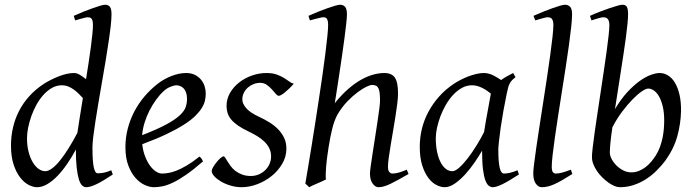

<svg xmlns="http://www.w3.org/2000/svg" viewBox="-20 -762 2899 802"><path d="M303.2 -207Q307.6 -236.3 313.5 -273.7Q319.3 -311 326.2 -352.5Q317.9 -361.3 308.3 -370.8Q298.8 -380.4 287.8 -388.2Q276.9 -396 264.6 -400.9Q252.4 -405.8 238.8 -405.8Q216.3 -405.8 197 -394.8Q177.7 -383.8 161.4 -365.7Q145 -347.7 132.3 -324.5Q119.6 -301.3 110.8 -276.6Q102.1 -252 97.4 -228Q92.8 -204.1 92.8 -185.1Q92.8 -153.3 99.4 -127.9Q106 -102.5 116.7 -84.5Q127.4 -66.4 141.1 -56.6Q154.8 -46.9 168.9 -46.9Q182.1 -46.9 198.2 -59.1Q214.4 -71.3 231.7 -93Q249 -114.7 267.3 -144Q285.6 -173.3 303.2 -207ZM451.2 -33.2Q409.7 -5.4 383.1 7.3Q356.4 20 339.8 20Q330.6 20 322.8 12.5Q314.9 4.9 309.3 -13.4Q303.7 -31.7 300.3 -62Q296.9 -92.3 296.9 -137.2Q280.3 -106.4 261 -78.1Q241.7 -49.8 220.7 -27.8Q199.7 -5.9 177.7 7.1Q155.8 20 134.8 20Q118.2 20 99.1 10Q80.1 0 63.7 -21.2Q47.4 -42.5 36.6 -75.4Q25.9 -108.4 25.9 -153.8Q25.9 -192.4 34.2 -228.8Q42.5 -265.1 59.3 -298.1Q76.2 -331.1 101.8 -359.6Q127.4 -388.2 162.1 -411.1Q175.8 -419.9 191.7 -428Q207.5 -436 224.1 -442.6Q240.7 -449.2 257.3 -453.1Q273.9 -457 289.1 -457Q301.3 -457 314 -449.2Q326.7 -441.4 339.4 -431.2Q345.2 -466.8 350.3 -501Q355.5 -535.2 359.4 -564.7Q363.3 -594.2 365.7 -618.2Q368.2 -642.1 368.2 -657.2Q368.2 -668.5 366.5 -675Q364.7 -681.6 361.6 -684.8Q358.4 -688 354.5 -689Q350.6 -689.9 346.2 -689.9Q341.8 -689.9 333.3 -687.7Q324.7 -685.5 315.9 -683.1Q305.7 -680.2 293.9 -676.8L288.1 -695.8Q308.6 -705.1 329.3 -713.4Q350.1 -721.7 367.9 -728Q385.7 -734.4 399.4 -738.3Q413.1 -742.2 418.9 -742.2Q432.6 -742.2 439.2 -733.4Q445.8 -724.6 445.8 -702.1Q445.8 -683.1 442.4 -652.8Q439 -622.6 433.3 -585Q427.7 -547.4 420.7 -504.9Q413.6 -462.4 406 -419.2Q398.4 -376 391.4 -334Q384.3 -292 378.7 -255.9Q373 -219.7 369.6 -191.2Q366.2 -162.6 366.2 -146Q366.2 -89.4 371.6 -63.7Q377 -38.1 388.2 -38.1Q400.9 -38.1 414.3 -40.8Q427.7 -43.5 444.8 -50.8Z M664.1 -381.8Q647.9 -367.2 632.6 -346.2Q617.2 -325.2 604.7 -300.8Q592.3 -276.4 584 -249.8Q575.7 -223.1 573.7 -197.3Q637.7 -222.2 675 -242.4Q712.4 -262.7 731.4 -280.8Q750.5 -298.8 755.9 -315.4Q761.2 -332 761.2 -349.1Q761.2 -364.3 757.3 -375.2Q753.4 -386.2 747.1 -392.8Q740.7 -399.4 732.7 -402.6Q724.6 -405.8 716.3 -405.8Q708.5 -405.8 693.4 -400.1Q678.2 -394.5 664.1 -381.8ZM839.4 -371.1Q839.4 -357.4 836.2 -342.3Q833 -327.1 823 -311Q813 -294.9 795.2 -277.3Q777.3 -259.8 747.8 -241Q718.3 -222.2 675.8 -201.9Q633.3 -181.6 574.2 -159.7Q577.1 -132.3 585.7 -109.9Q594.2 -87.4 605.7 -71.3Q617.2 -55.2 630.6 -46.1Q644 -37.1 657.2 -37.1Q667.5 -37.1 682.1 -39.3Q696.8 -41.5 716.1 -48.8Q735.4 -56.2 759.5 -70.3Q783.7 -84.5 813 -107.9Q818.4 -105 822.5 -98.4Q826.7 -91.8 828.1 -87.9Q788.1 -53.2 757.3 -32Q726.6 -10.7 702.4 0.7Q678.2 12.2 658.9 16.1Q639.6 20 622.1 20Q606 20 585.4 11Q564.9 2 546.9 -17.8Q528.8 -37.6 516.4 -69.6Q503.9 -101.6 503.9 -147.9Q503.9 -186 513.2 -222.9Q522.5 -259.8 539.8 -293.7Q557.1 -327.6 582.5 -357.9Q607.9 -388.2 640.1 -413.1Q651.4 -421.9 665.5 -429.9Q679.7 -438 695.1 -444.1Q710.4 -450.2 726.3 -453.6Q742.2 -457 757.3 -457Q778.3 -457 793.7 -449.5Q809.1 -441.9 819.3 -429.7Q829.6 -417.5 834.5 -402.1Q839.4 -386.7 839.4 -371.1Z M1207 -412.1Q1197.3 -400.9 1187.7 -391.8Q1178.2 -382.8 1169.9 -376Q1161.6 -369.1 1155 -365.5Q1148.4 -361.8 1145 -361.8Q1138.7 -361.8 1131.6 -370.4Q1124.5 -378.9 1115.5 -388.9Q1106.4 -398.9 1094.5 -407.5Q1082.5 -416 1066.4 -416Q1052.7 -416 1039.6 -410.9Q1026.4 -405.8 1015.9 -396.7Q1005.4 -387.7 998.8 -374.8Q992.2 -361.8 992.2 -346.2Q992.2 -329.1 1008.5 -310.1Q1024.9 -291 1064.5 -272.9Q1084.5 -263.7 1104.5 -251.5Q1124.5 -239.3 1140.4 -223.4Q1156.2 -207.5 1166.3 -187.3Q1176.3 -167 1176.3 -141.1Q1176.3 -107.4 1158.9 -77.9Q1141.6 -48.3 1114.5 -26.6Q1087.4 -4.9 1054.2 7.6Q1021 20 989.3 20Q966.3 20 943.8 13.4Q921.4 6.8 903.8 -3.4Q886.2 -13.7 875.2 -25.6Q864.3 -37.6 864.3 -47.9Q864.3 -53.2 870.1 -63.5Q876 -73.7 884 -83.7Q892.1 -93.8 900.4 -101.3Q908.7 -108.9 914.1 -108.9Q917.5 -108.9 921.1 -102.8Q924.8 -96.7 930.4 -87.6Q936 -78.6 943.8 -67.9Q951.7 -57.1 963.4 -48.1Q975.1 -39.1 991 -33Q1006.8 -26.9 1028.3 -26.9Q1045.4 -26.9 1060.8 -33.4Q1076.2 -40 1087.6 -51Q1099.1 -62 1105.7 -76.9Q1112.3 -91.8 1112.3 -108.9Q1112.3 -127.9 1104.5 -143.3Q1096.7 -158.7 1083.7 -171.1Q1070.8 -183.6 1053.7 -193.8Q1036.6 -204.1 1018.1 -212.9Q992.2 -225.1 974.6 -237.3Q957 -249.5 946.3 -262.2Q935.5 -274.9 930.9 -289.1Q926.3 -303.2 926.3 -318.8Q926.3 -349.6 941.4 -375Q956.5 -400.4 980.5 -418.7Q1004.4 -437 1033.9 -447Q1063.5 -457 1092.3 -457Q1117.2 -457 1134.3 -451.2Q1151.4 -445.3 1164.3 -437.5Q1177.2 -429.7 1187 -422.4Q1196.8 -415 1207 -412.1Z M1686.5 -35.2Q1641.1 -8.8 1611.6 5.6Q1582 20 1561.5 20Q1547.4 20 1536.4 4.6Q1525.4 -10.7 1525.4 -37.1Q1525.4 -45.9 1528.6 -68.6Q1531.7 -91.3 1536.4 -121.6Q1541 -151.9 1546.4 -186Q1551.8 -220.2 1556.4 -251Q1561 -281.7 1564.2 -306.2Q1567.4 -330.6 1567.4 -341.8Q1567.4 -360.4 1565.9 -372.8Q1564.5 -385.3 1560.8 -393.1Q1557.1 -400.9 1550.5 -404.1Q1543.9 -407.2 1533.2 -407.2Q1526.9 -407.2 1510.7 -399.7Q1494.6 -392.1 1473.9 -376.7Q1453.1 -361.3 1430.9 -338.4Q1408.7 -315.4 1390.1 -284.2Q1377 -260.7 1368.2 -225.8Q1359.4 -190.9 1352.5 -147Q1348.1 -120.1 1345.7 -99.6Q1343.3 -79.1 1342 -63.2Q1340.8 -47.4 1340.6 -34.9Q1340.3 -22.5 1341.3 -12.2Q1335 -8.8 1325.4 -4.6Q1315.9 -0.5 1305.9 3.9Q1295.9 8.3 1286.6 12.5Q1277.3 16.6 1271.5 20L1255.4 4.9Q1259.8 -21.5 1266.4 -60.3Q1272.9 -99.1 1280.5 -145.8Q1288.1 -192.4 1296.1 -244.1Q1304.2 -295.9 1312 -347.4Q1319.8 -398.9 1326.9 -448Q1334 -497.1 1339.1 -538.3Q1344.2 -579.6 1347.4 -610.6Q1350.6 -641.6 1350.6 -657.2Q1350.6 -668.5 1348.9 -675Q1347.2 -681.6 1344.5 -684.8Q1341.8 -688 1338.1 -689Q1334.5 -689.9 1330.6 -689.9Q1325.7 -689.9 1316.7 -687.7Q1307.6 -685.5 1297.9 -683.1Q1286.6 -680.2 1274.4 -676.8L1268.6 -695.8Q1289.1 -705.1 1309.8 -713.4Q1330.6 -721.7 1348.6 -728Q1366.7 -734.4 1380.4 -738.3Q1394 -742.2 1400.4 -742.2Q1414.1 -742.2 1421.6 -733.4Q1429.2 -724.6 1429.2 -702.1Q1429.2 -690.4 1426.3 -663.3Q1423.3 -636.2 1418.7 -601.1Q1414.1 -565.9 1408.2 -525.9Q1402.3 -485.8 1396.7 -448.5Q1391.1 -411.1 1386.2 -379.9Q1381.3 -348.6 1378.4 -331.1Q1406.7 -366.2 1434.6 -390.4Q1462.4 -414.6 1488.8 -429.2Q1515.1 -443.8 1539.3 -450.4Q1563.5 -457 1585.4 -457Q1616.2 -457 1629.4 -437.7Q1642.6 -418.5 1642.6 -371.1Q1642.6 -354 1639.4 -328.6Q1636.2 -303.2 1631.6 -273.9Q1627 -244.6 1621.6 -213.4Q1616.2 -182.1 1611.6 -154.1Q1606.9 -126 1603.8 -102.8Q1600.6 -79.6 1600.6 -65.9Q1600.6 -49.3 1606.4 -43.2Q1612.3 -37.1 1618.2 -37.1Q1631.8 -37.1 1646.5 -41.3Q1661.1 -45.4 1679.2 -53.2Z M2002 -210.4Q2005.4 -232.4 2009.5 -256.1Q2013.7 -279.8 2017.8 -301.8Q2022 -323.7 2025.1 -342Q2028.3 -360.4 2030.3 -371.1Q2022.9 -377 2014.2 -383.1Q2005.4 -389.2 1995.4 -394.3Q1985.4 -399.4 1974.4 -402.6Q1963.4 -405.8 1951.7 -405.8Q1929.2 -405.8 1909.4 -394.8Q1889.6 -383.8 1872.8 -365.7Q1856 -347.7 1842.5 -324.5Q1829.1 -301.3 1819.8 -276.6Q1810.5 -252 1805.4 -228Q1800.3 -204.1 1800.3 -185.1Q1800.3 -153.3 1805.7 -127.9Q1811 -102.5 1820.3 -84.5Q1829.6 -66.4 1842.3 -56.6Q1855 -46.9 1869.6 -46.9Q1881.3 -46.9 1898.2 -61.8Q1915 -76.7 1933.3 -100.3Q1951.7 -124 1969.7 -153.1Q1987.8 -182.1 2002 -210.4ZM2147.5 -33.2Q2105 -5.4 2078.9 7.3Q2052.7 20 2038.6 20Q2029.8 20 2021.7 13.9Q2013.7 7.8 2007.3 -9Q2001 -25.9 1997.3 -55.7Q1993.7 -85.4 1993.7 -132.8Q1981 -110.4 1962.6 -83.7Q1944.3 -57.1 1923.3 -33.9Q1902.3 -10.7 1880.1 4.6Q1857.9 20 1837.4 20Q1821.3 20 1803 10.7Q1784.7 1.5 1769.3 -18.8Q1753.9 -39.1 1743.7 -71Q1733.4 -103 1733.4 -148.9Q1733.4 -187.5 1742.4 -224.4Q1751.5 -261.2 1769.5 -294.9Q1787.6 -328.6 1813.7 -358.2Q1839.8 -387.7 1874.5 -411.1Q1887.7 -419.9 1903.6 -428.2Q1919.4 -436.5 1936.3 -442.9Q1953.1 -449.2 1969.7 -453.1Q1986.3 -457 2001.5 -457Q2011.7 -457 2021.5 -454.3Q2031.2 -451.7 2040.3 -447.3Q2049.3 -442.9 2057.6 -437.7Q2065.9 -432.6 2073.2 -427.7Q2084.5 -436 2097.2 -443.1Q2109.9 -450.2 2123.5 -457L2133.3 -439.9Q2125 -433.1 2119.6 -427.7Q2114.3 -422.4 2110.1 -415.3Q2106 -408.2 2103 -397.9Q2100.1 -387.7 2096.7 -371.1Q2089.4 -335.9 2082.8 -299.1Q2076.2 -262.2 2071.5 -229.5Q2066.9 -196.8 2064.2 -171.9Q2061.5 -147 2061.5 -136.2Q2061.5 -108.4 2063.2 -89.4Q2064.9 -70.3 2067.9 -58.8Q2070.8 -47.4 2075.2 -42.2Q2079.6 -37.1 2085.4 -37.1Q2095.2 -37.1 2108.6 -39.8Q2122.1 -42.5 2141.6 -50.8Z M2370.6 -35.2Q2346.7 -20 2328.4 -9.5Q2310.1 1 2295.2 7.6Q2280.3 14.2 2267.6 17.1Q2254.9 20 2242.7 20Q2229 20 2218.3 5.4Q2207.5 -9.3 2207.5 -38.1Q2207.5 -50.3 2211.2 -79.6Q2214.8 -108.9 2220.7 -149.4Q2226.6 -189.9 2234.1 -238.5Q2241.7 -287.1 2249.5 -337.9Q2257.3 -388.7 2264.9 -438.5Q2272.5 -488.3 2278.3 -531.2Q2284.2 -574.2 2287.8 -607.2Q2291.5 -640.1 2291.5 -657.2Q2291.5 -668.5 2289.3 -675Q2287.1 -681.6 2283.7 -684.8Q2280.3 -688 2275.6 -689Q2271 -689.9 2266.6 -689.9Q2262.7 -689.9 2254.2 -687.7Q2245.6 -685.5 2237.3 -683.1Q2227.5 -680.2 2215.8 -676.8L2208.5 -695.8Q2229 -705.1 2249.8 -713.4Q2270.5 -721.7 2288.3 -728Q2306.2 -734.4 2319.8 -738.3Q2333.5 -742.2 2339.8 -742.2Q2353.5 -742.2 2361.6 -733.4Q2369.6 -724.6 2369.6 -702.1Q2369.6 -683.1 2366 -649.4Q2362.3 -615.7 2356.4 -572.5Q2350.6 -529.3 2342.8 -479.7Q2335 -430.2 2327.1 -379.4Q2319.3 -328.6 2311.5 -279.5Q2303.7 -230.5 2297.9 -188.5Q2292 -146.5 2288.3 -114.5Q2284.7 -82.5 2284.7 -65.9Q2284.7 -49.3 2289.3 -43.2Q2293.9 -37.1 2301.8 -37.1Q2313 -37.1 2327.9 -41Q2342.8 -44.9 2364.7 -53.2Z M2687.5 -392.1Q2678.2 -392.1 2660.6 -380.1Q2643.1 -368.2 2621.8 -346.4Q2600.6 -324.7 2578.4 -295.2Q2556.2 -265.6 2538.1 -230.5Q2532.7 -195.3 2530 -167.7Q2527.3 -140.1 2527.3 -125Q2527.3 -112.3 2534.9 -97.7Q2542.5 -83 2555.2 -70.6Q2567.9 -58.1 2583.7 -50Q2599.6 -42 2616.7 -42Q2634.3 -42 2649.4 -48.3Q2664.6 -54.7 2677.5 -64.7Q2690.4 -74.7 2700.7 -87.2Q2710.9 -99.6 2718.8 -111.8Q2730 -129.4 2736.8 -148.4Q2743.7 -167.5 2747.6 -186.5Q2751.5 -205.6 2752.9 -223.9Q2754.4 -242.2 2754.4 -258.8Q2754.4 -292.5 2748.3 -317.6Q2742.2 -342.8 2732.7 -359.4Q2723.1 -376 2711.2 -384Q2699.2 -392.1 2687.5 -392.1ZM2824.7 -297.9Q2823.7 -246.1 2809.3 -193.6Q2794.9 -141.1 2759.8 -91.8Q2743.2 -69.8 2722.9 -49.6Q2702.6 -29.3 2678.7 -13.9Q2654.8 1.5 2627.4 10.7Q2600.1 20 2569.3 20Q2559.1 20 2546.6 14.9Q2534.2 9.8 2521.2 0.5Q2508.3 -8.8 2495.8 -21Q2483.4 -33.2 2473.9 -47.1Q2464.4 -61 2458.5 -76.2Q2452.6 -91.3 2452.6 -106Q2452.6 -118.7 2455.8 -146Q2459 -173.3 2464.1 -210Q2469.2 -246.6 2475.8 -289.6Q2482.4 -332.5 2489 -377.2Q2495.6 -421.9 2502.2 -465.6Q2508.8 -509.3 2513.9 -546.9Q2519 -584.5 2522.2 -613.3Q2525.4 -642.1 2525.4 -657.2Q2525.4 -668.5 2522.9 -675Q2520.5 -681.6 2516.6 -684.8Q2512.7 -688 2508.3 -689Q2503.9 -689.9 2499.5 -689.9Q2495.1 -689.9 2487.1 -687.7Q2479 -685.5 2470.7 -683.1Q2461.4 -680.2 2450.7 -676.8L2444.3 -695.8Q2464.8 -705.1 2486.3 -713.4Q2507.8 -721.7 2526.6 -728Q2545.4 -734.4 2559.6 -738.3Q2573.7 -742.2 2579.6 -742.2Q2593.3 -742.2 2598.4 -733.4Q2603.5 -724.6 2603.5 -702.1Q2603.5 -687 2601.1 -662.4Q2598.6 -637.7 2594.5 -606.2Q2590.3 -574.7 2584.7 -537.8Q2579.1 -501 2573 -461.9Q2566.9 -422.9 2560.8 -383.1Q2554.7 -343.3 2548.8 -306.2Q2573.7 -348.1 2600.3 -377Q2627 -405.8 2651.9 -423.6Q2676.8 -441.4 2698.5 -449.2Q2720.2 -457 2735.4 -457Q2754.4 -457 2771 -446.5Q2787.6 -436 2799.6 -416Q2811.5 -396 2818.4 -366.2Q2825.2 -336.4 2824.7 -297.9Z"/></svg>

Font: Gentium Plus CyrE
Style: Italic
Weight: 400
Italic angle: -8°
Designer: J. Victor Gaultney, Annie Olsen, Iska Routamaa, Becca Hirsbrunner
Foundry: SIL International
Version: Version 5.000